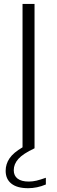

<svg xmlns="http://www.w3.org/2000/svg" viewBox="-20 -760 292 984"><path d="M215 151V185.5Q170 204.5 124 204.5Q68 204.5 38.5 181.2Q9 158 9 115.5Q9 80.5 29 51.2Q49 22 95.5 -5V-740H157V0Q97.5 28 74 54.5Q50.5 81 50.5 112.5Q50.5 140.5 70.2 155.5Q90 170.5 127.5 170.5Q147 170.5 167 165.8Q187 161 215 151Z"/></svg>

Font: Encode Sans Semi Expanded Light
Style: Regular
Weight: 300
Width: 6
Designer: Multiple Designers
Foundry: Impallari Type
Version: Version 2.000